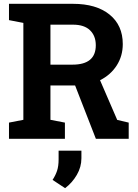

<svg xmlns="http://www.w3.org/2000/svg" viewBox="-20 -731 728 1011"><path d="M27.3 0V-85.4L103 -100.1V-610.4L27.3 -625V-710.9H364.3Q486.8 -710.9 556.6 -654.5Q626.5 -598.1 626.5 -499Q626.5 -436 594.5 -386.2Q562.5 -336.4 506.8 -308.6L597.2 -99.6L657.7 -85.4V0H484.9L375.5 -280.8H245.6V-100.1L321.8 -85.4V0ZM245.6 -390.6H361.8Q484.4 -390.6 484.4 -492.7Q484.4 -542 454.1 -571.5Q423.8 -601.1 364.3 -601.1H245.6ZM322.8 259.8 256.8 216.3Q272.5 192.4 280.5 168.2Q288.6 144 288.6 108.4V62.5H408.7V102.1Q408.7 148.4 384.5 189.9Q360.4 231.4 322.8 259.8Z"/></svg>

Font: Roboto Slab
Style: Bold
Weight: 700
Designer: Google
Version: Version 2.000; ttfautohint (v1.8.1.43-b0c9)